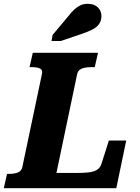

<svg xmlns="http://www.w3.org/2000/svg" viewBox="-52 -987 735 1007"><path d="M462 -710 445 -635H428Q409 -635 393 -632Q377 -629 367 -621.5Q357 -614 353 -600L244 -80H353Q383 -80 405 -82Q427 -84 441.5 -89Q456 -94 465 -102.5Q474 -111 479 -124L519 -250H610L558 0H-32L-15 -75H-4Q22 -75 41 -82Q60 -89 65 -110L168 -599Q173 -621 157 -628Q141 -635 114 -635H103L120 -710ZM307 -903Q323 -924 338.5 -938Q354 -952 370.5 -959.5Q387 -967 408 -967Q442 -967 461 -948.5Q480 -930 480 -903Q480 -879 468 -861.5Q456 -844 432.5 -832Q409 -820 373 -808L267 -772H218L224 -804Z"/></svg>

Font: Roboto Serif
Style: Bold Italic
Weight: 700
Italic angle: -10°
Designer: Greg Gazdowicz
Foundry: Commercial Type
Version: Version 1.008